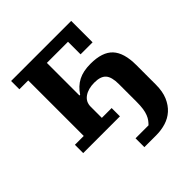

<svg xmlns="http://www.w3.org/2000/svg" viewBox="-197 -652 983 983"><g transform="rotate(-45 294.0 -161.0)"><path d="M284 136H378Q387 127 394.5 117Q402 107 408 92Q414 77 417 56.5Q420 36 420 7V-121Q420 -172 401 -193.5Q382 -215 337 -215Q292 -215 264 -195.5Q236 -176 236 -141V-60H307V0H41V-60H105V-462H41V-522H476V-367H389V-458H236V-222H241Q266 -260 301.5 -278.5Q337 -297 391 -297Q476 -297 514 -256Q552 -215 552 -127V15Q552 65 537 100Q522 135 497 157.5Q472 180 439 190Q406 200 370 200H284Z"/></g></svg>

Font: IBM Plex Serif SmBld
Style: Regular
Weight: 600
Designer: Mike Abbink, Paul van der Laan, Pieter van Rosmalen
Foundry: Bold Monday
Version: Version 3.001